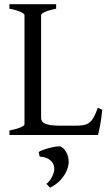

<svg xmlns="http://www.w3.org/2000/svg" viewBox="-20 -635 516 903"><path d="M460.9 -119.1Q457 -76.7 450.9 -45.4Q444.8 -14.2 440.9 0H24.4V-21Q57.6 -27.8 76.4 -35.9Q95.2 -43.9 95.2 -50.8V-564Q95.2 -569.8 77.4 -578.6Q59.6 -587.4 24.4 -594.2V-615.2H244.1V-594.2Q210.9 -587.4 192.1 -579.1Q173.3 -570.8 173.3 -564V-80.1Q173.3 -71.3 177.5 -64.7Q181.6 -58.1 191.9 -53.5Q202.1 -48.8 219.7 -46.4Q237.3 -43.9 264.2 -43.9H334Q356.4 -43.9 371.8 -46.4Q387.2 -48.8 398.9 -57.4Q410.6 -65.9 420.2 -82.5Q429.7 -99.1 439.9 -127.9ZM301.8 140.6Q299.3 154.3 292.7 169.4Q286.1 184.6 275.6 198.7Q265.1 212.9 250 225.6Q234.9 238.3 215.3 247.6L198.2 229.5Q204.6 225.6 211.2 217.5Q217.8 209.5 222.9 200Q228 190.4 231.4 180.4Q234.9 170.4 235.4 162.1Q235.8 151.4 232.4 141.1Q229 130.9 220.7 122.3Q212.4 113.8 199 108.2Q185.5 102.5 166.5 101.1L162.1 80.1Q166.5 76.2 180.2 71Q193.8 65.9 210 61.5Q226.1 57.1 241.2 54.7Q256.3 52.2 264.2 53.7Q276.4 59.6 284.7 70.3Q293 81.1 297.4 93.3Q301.8 105.5 302.7 117.9Q303.7 130.4 301.8 140.6Z"/></svg>

Font: Gentium Plus Eur
Style: Regular
Weight: 400
Designer: J. Victor Gaultney, Annie Olsen, Iska Routamaa, Becca Hirsbrunner
Foundry: SIL International
Version: Version 5.000